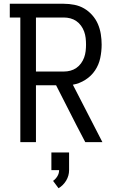

<svg xmlns="http://www.w3.org/2000/svg" viewBox="-20 -755 640 1020"><path d="M88 0V-662H32V-735H319Q347 -735 375 -729.5Q403 -724 427 -710Q451 -696 470 -674.5Q489 -653 500 -627.5Q511 -602 515.5 -574Q520 -546 520 -518Q520 -482 512.5 -446.5Q505 -411 485 -381Q465 -351 433.5 -331Q402 -311 367 -305L524 0H433L386 -90L278 -302H171V0ZM171 -375H319Q337 -375 354 -379.5Q371 -384 385.5 -394Q400 -404 410.5 -418.5Q421 -433 427 -449.5Q433 -466 435 -483.5Q437 -501 437 -518Q437 -536 435 -553.5Q433 -571 427 -587.5Q421 -604 410.5 -618.5Q400 -633 385.5 -643Q371 -653 354 -657.5Q337 -662 319 -662H171ZM291 245 262 206Q276 196 285 181Q294 166 294 149H253V55H347V149Q347 164 343 178Q339 192 331.5 204.5Q324 217 313.5 227.5Q303 238 291 245Z"/></svg>

Font: Nova
Style: Regular
Weight: 400
Monospace: yes
Designer: Belleve Invis
Foundry: Belleve Invis
Version: Version 24.1.4; ttfautohint (v1.8.4)